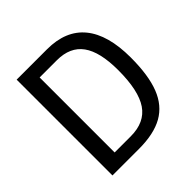

<svg xmlns="http://www.w3.org/2000/svg" viewBox="-185 -846 992 992"><g transform="rotate(-45 311.5 -350.0)"><path d="M81 -700H303Q440 -700 509.5 -615Q579 -530 579 -364Q579 -234 548 -154.5Q517 -75 450.5 -37.5Q384 0 275 0H81ZM291 -76Q393 -76 440 -145Q487 -214 487 -364Q487 -497 441 -560.5Q395 -624 299 -624H173V-76Z"/></g></svg>

Font: Sarabun
Style: Regular
Weight: 400
Designer: Suppakit Chalermlarp | Katatrad Co.,Ltd.
Foundry: Cadson Demak Co.,Ltd.
Version: Version 1.000; ttfautohint (v1.6)